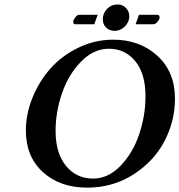

<svg xmlns="http://www.w3.org/2000/svg" viewBox="-20 -838 813 870"><path d="M609.9 -771H691.9Q703.1 -771 703.1 -759.8Q703.1 -759.8 703.1 -755.9Q701.2 -747.1 692.1 -737.5Q683.1 -728 673.8 -728H594.2ZM407.2 -728H321.8Q312 -728 312 -737.8V-742.2Q314 -751 322.5 -761Q331.1 -771 338.9 -771H422.9ZM473.1 -617.2Q404.3 -617.2 347.2 -558.6Q290 -500 261 -415.5Q231.9 -331.1 231.9 -245.1Q231.9 -144 279.1 -86.4Q326.2 -28.8 401.9 -28.8Q469.7 -28.8 525.4 -85.9Q581.1 -143.1 610.1 -228Q639.2 -313 639.2 -401.9Q639.2 -504.9 592.8 -561Q546.4 -617.2 473.1 -617.2ZM375 12.2Q252 12.2 174.6 -57.9Q97.2 -127.9 97.2 -247.1Q97.2 -320.3 126.5 -393.6Q155.8 -466.8 206.8 -525.4Q257.8 -584 333.5 -621.1Q409.2 -658.2 493.2 -658.2Q613.3 -658.2 693.1 -585.2Q772.9 -512.2 772.9 -391.1Q772.9 -290 725.6 -199Q678.2 -107.9 585.2 -47.9Q492.2 12.2 375 12.2ZM445.8 -750Q445.8 -777.8 465.3 -797.9Q484.9 -817.9 512.2 -817.9Q535.2 -817.9 550.5 -802Q565.9 -786.1 565.9 -765.1Q565.9 -738.3 545.9 -718.3Q525.9 -698.2 500 -698.2Q476.1 -698.2 460.9 -713.1Q445.8 -728 445.8 -750Z"/></svg>

Font: Linux Libertine O
Style: Semibold Italic
Weight: 600
Italic angle: -11.5°
Designer: Philipp H. Poll
Foundry: Philipp H. Poll
Version: Version 5.1.2